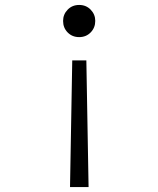

<svg xmlns="http://www.w3.org/2000/svg" viewBox="-20 -521 640 776"><path d="M329 -277 338 235H263L272 -277ZM300 -501Q328 -501 346.5 -481.9Q365 -462.8 365 -436.5Q365 -409 346.5 -390Q328 -371 300 -371Q272 -371 253.5 -389.8Q235 -408.5 235 -436.4Q235 -463 253.5 -482Q272 -501 300 -501Z"/></svg>

Font: Red Hat Mono
Style: Regular
Weight: 300
Monospace: yes
Designer: Pentagram, MCKL
Foundry: Pentagram, MCKL
Version: Version 1.023